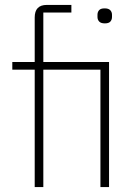

<svg xmlns="http://www.w3.org/2000/svg" viewBox="-20 -760 564 780"><path d="M121 -477H30V-508H121V-689Q121 -740 170 -740H270V-709H156V-508H423V0H388V-477H156V0H121ZM406 -665Q390 -665 383 -672.5Q376 -680 376 -691V-700Q376 -711 382.5 -718.5Q389 -726 405 -726Q421 -726 428 -718.5Q435 -711 435 -700V-691Q435 -680 428.5 -672.5Q422 -665 406 -665Z"/></svg>

Font: IBM Plex Sans Thai ExtraLight
Style: Regular
Weight: 200
Designer: Mike Abbink, Paul van der Laan, Pieter van Rosmalen, Ben Mitchell, Mark Frömberg
Foundry: Bold Monday
Version: Version 1.1